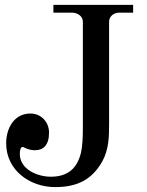

<svg xmlns="http://www.w3.org/2000/svg" viewBox="-20 -742 596 776"><path d="M4.9 -163.1C4.9 -53.2 101.1 14.2 203.1 14.2C288.1 14.2 351.1 -13.2 394 -90.8C419.9 -138.2 420.9 -189.9 420.9 -238.8V-654.8C420.9 -674.8 439 -690.9 461.9 -690.9H518.1V-722.2H195.8V-690.9H270C294.9 -690.9 314.9 -675.8 314.9 -653.8V-224.1C314.9 -187 313 -148.9 307.1 -124C291 -59.1 252 -27.8 185.1 -27.8C131.8 -27.8 60.1 -57.1 60.1 -120.1C60.1 -129.9 62 -147.9 70.8 -147.9C71.8 -147.9 73.2 -147.9 75.2 -147C94.2 -137.2 108.9 -134.8 121.1 -134.8C154.8 -134.8 178.2 -154.8 178.2 -206.1C178.2 -248 147 -283.2 103 -283.2C36.1 -283.2 4.9 -222.2 4.9 -163.1Z"/></svg>

Font: MusGlyphs
Style: Regular
Weight: 400
Version: Version 2.1